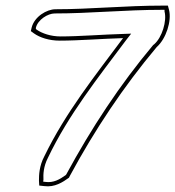

<svg xmlns="http://www.w3.org/2000/svg" viewBox="-20 -622 626 685"><path d="M90 -511 101 -503C122 -488 155 -477 193 -477C261 -477 347 -484 419 -486C320 -353 214 -221 138 -64C120 -30 119 2 119 22L120 40L138 42C175 47 204 28 226 12L229 6C318 -159 420 -312 539 -454C573 -484 593 -548 583 -587L579 -602H562C425 -602 304 -589 178 -589C147 -589 103 -563 93 -524ZM108 -519V-523C115 -552 151 -574 175 -574C302 -574 424 -587 560 -587H567V-581C576 -547 558 -488 530 -464L529 -463L527 -462C407 -319 306 -165 216 1L214 3C193 18 171 31 142 27L134 26L135 19C134 0 135 -28 151 -59C225 -214 330 -345 430 -479L448 -502L421 -501C348 -499 263 -492 196 -492C161 -492 130 -503 111 -516Z"/></svg>

Font: Snowfall
Style: BlkOlObl
Weight: 900
Designer: Jasper
Foundry: Cannot Into Space Fonts
Version: Version 0.9